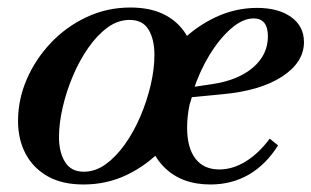

<svg xmlns="http://www.w3.org/2000/svg" viewBox="-20 -477 829 511"><path d="M202 14Q145 14 106.5 -8Q68 -30 48 -68Q28 -106 28 -155Q28 -212 51 -265.5Q74 -319 115 -362.5Q156 -406 210.5 -431.5Q265 -457 327 -457Q384 -457 422.5 -435.5Q461 -414 480.5 -376Q500 -338 500 -289Q500 -233 477 -179Q454 -125 413 -81.5Q372 -38 318.5 -12Q265 14 202 14ZM203 -20Q234 -20 261.5 -40Q289 -60 312.5 -93Q336 -126 353.5 -167Q371 -208 381 -250.5Q391 -293 391 -331Q391 -372 375.5 -398Q360 -424 325 -424Q294 -424 266.5 -404Q239 -384 215.5 -350.5Q192 -317 174.5 -276Q157 -235 147 -192Q137 -149 137 -112Q137 -72 153 -46Q169 -20 203 -20ZM540 14Q462 14 416 -33Q370 -80 370 -158Q370 -216 394 -269.5Q418 -323 460 -365Q502 -407 554.5 -431.5Q607 -456 664 -456Q721 -456 755 -431.5Q789 -407 789 -365Q789 -311 730.5 -273Q672 -235 570 -226L467 -216L470 -242L544 -253Q613 -263 653 -297Q693 -331 693 -380Q693 -428 655 -428Q626 -428 595 -401Q564 -374 537.5 -330.5Q511 -287 494.5 -236Q478 -185 478 -137Q478 -84 500 -55Q522 -26 564 -26Q599 -26 633.5 -47Q668 -68 698 -108L720 -90Q688 -39 642.5 -12.5Q597 14 540 14Z"/></svg>

Font: Baskervville SemiBold
Style: Italic
Weight: 600
Italic angle: -18°
Version: Version 1.100